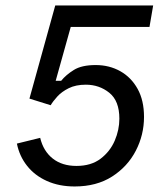

<svg xmlns="http://www.w3.org/2000/svg" viewBox="-20 -670 607 701"><path d="M252.5 10.8Q195.8 10.8 151.2 -9.2Q106.7 -29.2 78.8 -64.6Q50.8 -100 41.7 -145.8L126.7 -166.7Q138.3 -118.3 172.5 -91.2Q206.7 -64.2 259.2 -64.2Q312.5 -64.2 347.1 -90.4Q381.7 -116.7 398.8 -156.2Q415.8 -195.8 415.8 -236.7Q415.8 -301.7 379.2 -331.2Q342.5 -360.8 293.3 -360.8Q256.7 -360.8 230.8 -347.9Q205 -335 189.2 -317.5Q173.3 -300 165 -285.8L87.5 -310L181.7 -650H539.2L525.8 -571.7H238.3L183.3 -375H203.3Q220.8 -396.7 249.6 -414.6Q278.3 -432.5 329.2 -432.5Q379.2 -432.5 419.2 -410Q459.2 -387.5 482.5 -345.4Q505.8 -303.3 505.8 -243.3Q505.8 -177.5 475.8 -119.6Q445.8 -61.7 389.2 -25.4Q332.5 10.8 252.5 10.8Z"/></svg>

Font: Familjen Grotesk
Style: Italic
Weight: 400
Italic angle: -9.46201°
Designer: Anders Wikstroem, Jonas Baeckman, Matilda Gysing, Kristian Moeller
Foundry: Familjen STHLM AB
Version: Version 2.000